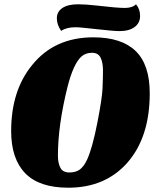

<svg xmlns="http://www.w3.org/2000/svg" viewBox="-20 -855 750 895"><path d="M32 -244Q32 -433 130 -552Q234 -681 415 -681Q546 -681 612 -617.5Q678 -554 678 -420Q678 -216 574 -97Q471 20 298 20Q163 20 97.5 -47.5Q32 -115 32 -244ZM295 -451Q250 -271 250 -129Q250 -95 261.5 -73Q273 -51 303.5 -51Q334 -51 353 -65.5Q372 -80 387 -113Q411 -167 433.5 -281.5Q456 -396 458 -443.5Q460 -491 460 -527Q460 -563 449 -586Q438 -609 408.5 -609Q379 -609 359 -591Q322 -557 295 -451ZM332 -728Q290 -728 265 -711Q245 -740 245 -770Q245 -800 270.5 -817.5Q296 -835 344 -835Q380 -835 432 -829Q526 -818 561.5 -818Q597 -818 614 -835Q633 -813 633 -780.5Q633 -748 607.5 -729Q582 -710 537 -710Q519 -710 490 -713L431 -719Q401 -722 374 -725Q347 -728 332 -728Z"/></svg>

Font: Sansita One
Style: Regular
Weight: 400
Version: Version 1.002